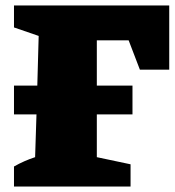

<svg xmlns="http://www.w3.org/2000/svg" viewBox="-20 -680 637 700"><path d="M31 0V-73Q68 -94 108 -107L113 -263H31V-368H116L121 -549L31 -580V-660H597V-426H490L449 -533H333V-368H463V-263H333V-107L456 -81V0Z"/></svg>

Font: Piazzolla Black
Style: Regular
Weight: 900
Designer: Juan Pablo del Peral
Foundry: Huerta Tipografica
Version: Version 1.330